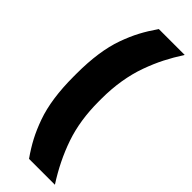

<svg xmlns="http://www.w3.org/2000/svg" viewBox="-312 -862 1004 1004"><g transform="rotate(45 190.0 -360.0)"><path d="M35.2 -350.1V-370.1Q35.2 -453.6 45.2 -523.2Q55.2 -592.8 75.4 -649.2Q95.7 -705.6 118.7 -748.8Q141.6 -792 174.8 -839.8H366.2Q333.5 -789.1 308.8 -740.7Q284.2 -692.4 263.2 -634.3Q242.2 -576.2 231.2 -509.5Q220.2 -442.9 220.2 -370.1V-350.1Q220.2 -210.9 258.8 -98.6Q297.4 13.7 366.2 120.1H174.8Q141.6 72.8 118.7 29.3Q95.7 -14.2 75.4 -70.8Q55.2 -127.4 45.2 -197Q35.2 -266.6 35.2 -350.1Z"/></g></svg>

Font: Cooper Hewitt
Style: Heavy
Weight: 713
Designer: Village Type and Design LLC
Foundry: Cooper Hewitt Smithsonian Design Museum
Version: 1.000